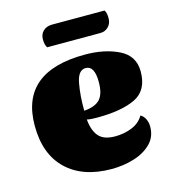

<svg xmlns="http://www.w3.org/2000/svg" viewBox="-109 -793 798 902"><g transform="rotate(-15 290.0 -342.0)"><path d="M26 0ZM549 -124Q549 -74 516 -41.5Q483 -9 431.5 6.5Q380 22 324 22Q184 22 105 -53.5Q26 -129 26 -268Q26 -530 340 -530Q436 -530 504.5 -496Q573 -462 573 -386Q573 -294 506 -261.5Q439 -229 319 -229Q286 -229 270 -233Q275 -178 299.5 -150Q324 -122 379 -122Q423 -122 461 -137.5Q499 -153 518 -186Q533 -178 541 -161Q549 -144 549 -124ZM269 -276Q323 -280 346.5 -305.5Q370 -331 370 -389Q370 -468 327 -468Q290 -468 279 -408Q268 -348 269 -276ZM492 -667Q492 -641 476 -625Q460 -609 436 -609H178Q168 -623 168 -650Q168 -675 184.5 -690.5Q201 -706 228 -706H483Q492 -693 492 -667Z"/></g></svg>

Font: Sansita Black
Style: Regular
Weight: 900
Designer: Pablo Cosgaya
Foundry: Omnibus-Type
Version: Version 1.006; ttfautohint (v1.5)